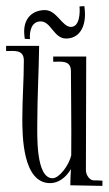

<svg xmlns="http://www.w3.org/2000/svg" viewBox="-27 -711 355 628"><path d="M203 -105 308 -103V-120C298 -121 289 -121 279 -121C264 -122 254 -141 254 -154L255 -526H147V-509C173 -509 205 -515 205 -478C205 -403 207 -311 206 -203C199 -171 167 -128 145 -128C89 -128 95 -274 95 -311C95 -394 100 -478 101 -561H-7V-544C19 -544 51 -550 51 -513C51 -450 46 -387 46 -323C46 -267 47 -112 137 -112C163 -112 188 -129 205 -158C204 -141 203 -123 203 -105ZM233 -690C235 -671 234 -623 205 -623C176 -623 159 -678 120 -678C83 -678 52 -655 52 -608C52 -600 53 -592 54 -584L71 -583C69 -607 75 -641 106 -641C140 -641 149 -585 189 -585C231 -585 251 -620 251 -664C251 -673 250 -682 249 -691Z"/></svg>

Font: Bigelow Rules
Style: Regular
Weight: 400
Designer: Astigmatic (AOETI)
Foundry: Astigmatic (AOETI)
Version: Version 1.000